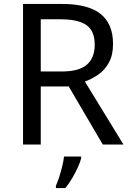

<svg xmlns="http://www.w3.org/2000/svg" viewBox="-20 -734 662 975"><path d="M294 -714Q427 -714 490.5 -663.5Q554 -613 554 -511Q554 -454 533 -416Q512 -378 479.5 -355.5Q447 -333 411 -320L607 0H502L329 -295H187V0H97V-714ZM289 -636H187V-371H294Q381 -371 421 -405.5Q461 -440 461 -507Q461 -577 419 -606.5Q377 -636 289 -636ZM392 70Q388 88 375.5 115.5Q363 143 346.5 171Q330 199 312 221H264V209Q272 192 280.5 165.5Q289 139 296 110.5Q303 82 305 61H392Z"/></svg>

Font: Noto Sans Linear A
Style: Regular
Weight: 400
Designer: Monotype Design Team
Foundry: Monotype Imaging Inc.
Version: Version 2.002; ttfautohint (v1.8.4.7-5d5b)